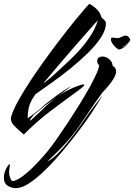

<svg xmlns="http://www.w3.org/2000/svg" viewBox="-46 -668 693 992"><path d="M77 27Q49 4 29.5 -16Q10 -36 10 -55Q10 -60 11 -63Q21 -98 47.5 -146Q74 -194 110.5 -249.5Q147 -305 188 -361.5Q229 -418 268.5 -469.5Q308 -521 341 -561.5Q374 -602 394 -625Q414 -648 415 -648Q425 -645 445 -628.5Q465 -612 472 -595Q474 -593 474 -591Q475 -579 488 -569Q501 -559 501 -547Q501 -513 475 -473.5Q449 -434 407 -393Q365 -352 316 -312.5Q267 -273 219.5 -239.5Q172 -206 137 -181Q107 -139 101.5 -106Q96 -73 97 -57Q146 -90 190 -131Q201 -140 222.5 -156.5Q244 -173 267 -189Q290 -205 302 -212Q313 -218 319.5 -222Q326 -226 318 -220Q294 -201 254 -172Q311 -210 368 -228Q379 -232 385 -232Q395 -232 384 -221.5Q373 -211 358 -200Q289 -150 216 -95Q143 -40 77 27ZM177 -236Q215 -264 249 -296.5Q283 -329 317 -360Q376 -416 412.5 -469Q449 -522 459 -563Q441 -543 410.5 -508.5Q380 -474 343 -431.5Q306 -389 267.5 -344Q229 -299 195 -258Q192 -255 187.5 -249.5Q183 -244 177 -236ZM114 -47Q125 -58 142 -73Q159 -88 181 -110Q191 -120 211.5 -138Q232 -156 254 -172Q214 -144 184 -120Q154 -96 129 -75L115 -58Q109 -51 110 -47Q111 -43 114 -47ZM568 -412Q555 -418 541 -435Q527 -452 527 -464Q527 -474 536 -474Q541 -474 548 -472.5Q555 -471 562 -471Q571 -471 582 -477.5Q593 -484 604 -484Q618 -484 626 -465Q629 -460 621 -451Q613 -442 602.5 -434Q592 -426 585 -422Q590 -422 601 -429.5Q612 -437 619 -444Q606 -428 589 -419.5Q572 -411 568 -412ZM35 304Q15 304 -5.5 292Q-26 280 -26 249Q-26 232 -20 216.5Q-14 201 -6.5 190.5Q1 180 4 180Q5 180 5 183Q5 184 5 187Q5 190 4 193Q3 203 2 208.5Q1 214 1 225Q1 237 8 254Q15 271 25 267Q46 261 71 242.5Q96 224 121 199.5Q146 175 167 151.5Q188 128 201 112Q222 86 249 47.5Q276 9 306 -36.5Q336 -82 364.5 -128Q393 -174 416 -215.5Q439 -257 452.5 -287.5Q466 -318 466 -331Q456 -341 456 -352Q456 -369 472 -374Q475 -375 477.5 -375.5Q480 -376 483 -376Q502 -376 518.5 -362Q535 -348 536 -328Q554 -318 554 -300Q554 -283 541.5 -262.5Q529 -242 512.5 -222.5Q496 -203 483 -190Q441 -132 414.5 -92Q388 -52 368 -23Q348 6 326.5 33Q305 60 275 91.5Q245 123 198 167Q226 154 262 115.5Q298 77 336 26Q374 -25 406 -73Q414 -85 427 -102Q440 -119 452.5 -135.5Q465 -152 473.5 -162.5Q482 -173 482 -172Q467 -146 431 -90.5Q395 -35 348 25Q330 48 301.5 83.5Q273 119 239 157Q205 195 168.5 228.5Q132 262 98 283Q64 304 35 304Z"/></svg>

Font: Smooch
Style: Regular
Weight: 400
Designer: Robert E. Leuschke
Foundry: Robert E. Leuschke
Version: Version 1.010; ttfautohint (v1.8.3)